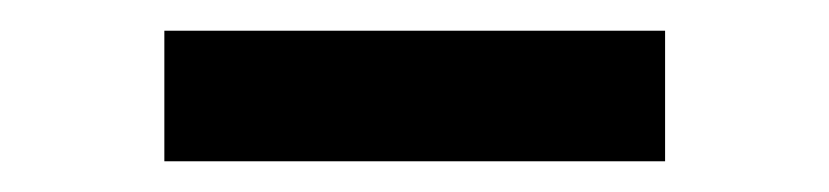

<svg xmlns="http://www.w3.org/2000/svg" viewBox="-20 -716 540 125"><path d="M87 -611V-696H413V-611Z"/></svg>

Font: Nunito Sans ExtraBold
Style: Regular
Weight: 800
Designer: Vernon Adams
Foundry: Vernon Adams
Version: Version 3.101; ttfautohint (v1.8.4.7-5d5b);gftools[0.9.27]